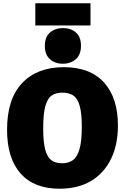

<svg xmlns="http://www.w3.org/2000/svg" viewBox="-20 -1134 760 1169"><path d="M343 15Q187 15 105 -78Q23 -171 23 -344Q23 -532 115 -628.5Q207 -725 368 -725Q529 -725 613.5 -631.5Q698 -538 698 -370Q698 -252 655.5 -165.5Q613 -79 534 -32Q455 15 343 15ZM358 -140Q396 -140 422.5 -158Q449 -176 463.5 -224Q478 -272 478 -362Q478 -443 465.5 -488.5Q453 -534 427 -552Q401 -570 359 -570Q321 -570 295 -552.5Q269 -535 256 -488Q243 -441 243 -351Q243 -272 254.5 -226Q266 -180 291 -160Q316 -140 358 -140ZM363 -746Q314 -746 283.5 -774Q253 -802 253 -854Q253 -909 284.5 -936Q316 -963 364 -963Q411 -963 442 -936.5Q473 -910 473 -855Q473 -801 441.5 -773.5Q410 -746 363 -746ZM531 -1114V-979H195V-1114Z"/></svg>

Font: Bitter Black
Style: Regular
Weight: 900
Designer: Sol Matas, and Bitter project Authors
Foundry: Sol Matas
Version: Version 2.001